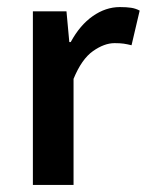

<svg xmlns="http://www.w3.org/2000/svg" viewBox="-20 -523 415 543"><path d="M73 0V-491H168L176 -404H180Q206 -452 242.5 -477.5Q279 -503 319 -503Q338 -503 351 -501Q364 -499 375 -493L352 -395Q340 -398 330 -399.5Q320 -401 304 -401Q275 -401 243 -378.5Q211 -356 188 -300V0Z"/></svg>

Font: Source Sans 3 ExtraLight SemiBold
Style: Regular
Weight: 600
Version: Version 3.052;hotconv 1.1.0;makeotfexe 2.6.0